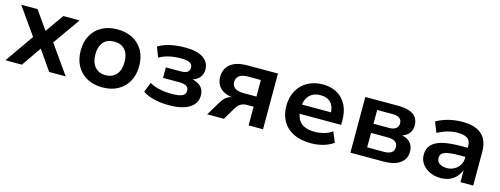

<svg xmlns="http://www.w3.org/2000/svg" viewBox="-19 -1078 4322 1658"><g transform="rotate(15 2142.5 -249.0)"><path d="M20 0 223 -290 226 -217 28 -498H174L294 -327H284L404 -498H550L352 -218L355 -289L559 0H411L284 -183H294L167 0Z M888 10Q808 10 749 -22.5Q690 -55 658 -113.5Q626 -172 626 -250Q626 -328 658 -386Q690 -444 748.5 -476Q807 -508 887 -508Q968 -508 1026.5 -476Q1085 -444 1117 -386Q1149 -328 1149 -250Q1149 -172 1117 -113.5Q1085 -55 1026.5 -22.5Q968 10 888 10ZM887 -99Q948 -99 983 -139Q1018 -179 1018 -251Q1018 -322 983.5 -360.5Q949 -399 888 -399Q826 -399 791.5 -360.5Q757 -322 757 -251Q757 -179 792 -139Q827 -99 887 -99Z M1483 10Q1408 10 1347 -5.5Q1286 -21 1248 -48L1283 -136Q1320 -113 1371.5 -102Q1423 -91 1479 -91Q1543 -91 1573.5 -104Q1604 -117 1604 -150Q1604 -180 1582.5 -192.5Q1561 -205 1520 -205H1374V-299H1510Q1546 -299 1565.5 -312Q1585 -325 1585 -352Q1585 -381 1560.5 -394.5Q1536 -408 1479 -408Q1423 -408 1375 -397Q1327 -386 1288 -363L1253 -453Q1296 -480 1357.5 -494Q1419 -508 1494 -508Q1600 -508 1654.5 -471Q1709 -434 1709 -368Q1709 -328 1687 -300Q1665 -272 1622 -258V-259Q1658 -251 1682 -235Q1706 -219 1717.5 -195.5Q1729 -172 1729 -140Q1729 -71 1665.5 -30.5Q1602 10 1483 10Z M1824 0 1901 -128Q1921 -161 1945.5 -179Q1970 -197 1996 -197H2005Q1963 -199 1927 -215.5Q1891 -232 1869.5 -263.5Q1848 -295 1848 -342Q1848 -415 1899.5 -456.5Q1951 -498 2051 -498H2323V0H2194V-167H2133Q2102 -167 2079 -153Q2056 -139 2041 -114L1973 0ZM2078 -258H2195V-406H2078Q2027 -406 2001.5 -385.5Q1976 -365 1976 -331Q1976 -297 2001 -277.5Q2026 -258 2078 -258Z M2753 10Q2661 10 2596.5 -21.5Q2532 -53 2498.5 -111Q2465 -169 2465 -249Q2465 -324 2496.5 -382.5Q2528 -441 2586.5 -474.5Q2645 -508 2724 -508Q2798 -508 2852 -477Q2906 -446 2935.5 -389Q2965 -332 2965 -251V-211H2570V-293H2868L2853 -275Q2853 -345 2820 -379Q2787 -413 2727 -413Q2686 -413 2655.5 -396Q2625 -379 2608 -346Q2591 -313 2591 -265V-252Q2591 -197 2610 -162.5Q2629 -128 2666 -111Q2703 -94 2758 -94Q2798 -94 2839 -104.5Q2880 -115 2914 -140L2952 -48Q2912 -18 2858.5 -4Q2805 10 2753 10Z M3104 0V-498H3391Q3458 -498 3500 -483Q3542 -468 3561 -439Q3580 -410 3580 -368Q3580 -328 3557.5 -299.5Q3535 -271 3494 -259V-260Q3531 -253 3554 -236.5Q3577 -220 3588 -195.5Q3599 -171 3599 -140Q3599 -75 3547.5 -37.5Q3496 0 3400 0ZM3232 -82H3383Q3425 -82 3448 -98Q3471 -114 3471 -147Q3471 -180 3447.5 -195.5Q3424 -211 3383 -211H3232ZM3232 -293H3374Q3411 -293 3432 -309.5Q3453 -326 3453 -356Q3453 -386 3432 -401Q3411 -416 3374 -416H3232Z M3911 10Q3856 10 3812.5 -11Q3769 -32 3744.5 -67.5Q3720 -103 3720 -148Q3720 -202 3751.5 -236.5Q3783 -271 3849.5 -287Q3916 -303 4022 -303H4090V-222H4028Q3982 -222 3948.5 -219Q3915 -216 3893.5 -208.5Q3872 -201 3861.5 -188Q3851 -175 3851 -154Q3851 -121 3876.5 -104Q3902 -87 3943 -87Q3978 -87 4007.5 -103.5Q4037 -120 4054.5 -147.5Q4072 -175 4072 -208V-317Q4072 -367 4042.5 -386.5Q4013 -406 3954 -406Q3913 -406 3869.5 -394.5Q3826 -383 3777 -357L3740 -450Q3774 -469 3811.5 -482Q3849 -495 3890.5 -501.5Q3932 -508 3973 -508Q4045 -508 4096 -486.5Q4147 -465 4174.5 -419.5Q4202 -374 4202 -301V0H4088V-103H4086Q4072 -70 4048.5 -44.5Q4025 -19 3991 -4.5Q3957 10 3911 10Z"/></g></svg>

Font: Nunito Sans 8pt
Style: Bold
Weight: 700
Version: Version 3.101;gftools[0.9.27]